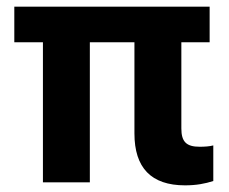

<svg xmlns="http://www.w3.org/2000/svg" viewBox="-20 -548 689 577"><path d="M23 -421H109V0H250V-421H384V-147C384 -44 434 9 536 9C570 9 596 4 621 -4V-111C610 -108 595 -107 580 -107C540 -107 525 -122 525 -162V-421H610V-528H23Z"/></svg>

Font: Asimov Pro
Style: Bd
Weight: 700
Designer: Google
Version: Version 2.000980; 2014